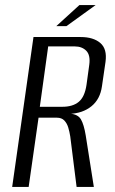

<svg xmlns="http://www.w3.org/2000/svg" viewBox="-20 -737 454 757"><path d="M28 0 112 -591H298Q348 -591 375.5 -567.5Q403 -544 396 -493L382 -397Q375 -346 340.5 -318Q306 -290 253 -288L254 -289Q287 -287 299 -266.5Q311 -246 318 -203L350 0H282L257 -199Q254 -218 249 -234.5Q244 -251 233.5 -262Q223 -273 204 -273H132L93 0ZM137 -316H226Q267 -316 290.5 -335.5Q314 -355 321 -402L332 -482Q337 -520 320 -537Q303 -554 275 -554H170ZM202 -634 293 -717H357L242 -634Z"/></svg>

Font: Alumni Sans
Style: Italic
Weight: 400
Italic angle: -8°
Version: Version 1.016